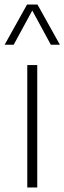

<svg xmlns="http://www.w3.org/2000/svg" viewBox="-44 -828 284 848"><path d="M76.5 0V-540.5H120.5V0ZM-23.5 -630.5 75.5 -808H121.5L220.5 -630.5H180.5L98.5 -781.5L16.5 -630.5Z"/></svg>

Font: Encode Sans SemiCondensed SemiCondensed ExtraLight
Style: Regular
Weight: 200
Width: 4
Designer: Multiple Designers
Foundry: Impallari Type
Version: Version 3.000; ttfautohint (v1.8.3) -l 8 -r 50 -G 200 -x 14 